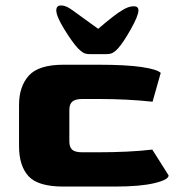

<svg xmlns="http://www.w3.org/2000/svg" viewBox="-20 -686 650 706"><path d="M50 -149V-300Q50 -368 86 -408Q122 -448 213 -448H341Q444 -448 501 -439.5Q558 -431 571 -418L541 -312Q448 -322 344 -322H283Q257 -322 246 -312.5Q235 -303 235 -282V-166Q235 -145 245.5 -135.5Q256 -126 283 -126H334Q458 -126 540 -136L600 -41Q600 -25 547.5 -12.5Q495 0 403 0H213Q120 0 85 -38Q50 -76 50 -149ZM205 -666Q223 -666 247 -648L341 -580Q404 -634 429 -648Q452 -663 472 -663Q489 -663 489 -648Q489 -628 461 -578.5Q433 -529 414 -508Q404 -497 395 -492Q386 -487 371 -487H311Q296 -487 287.5 -491.5Q279 -496 267 -508Q247 -529 217 -577.5Q187 -626 187 -648Q187 -666 205 -666Z"/></svg>

Font: Gold Bold
Style: Regular
Weight: 400
Designer: jaiki
Version: Version 1.000